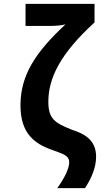

<svg xmlns="http://www.w3.org/2000/svg" viewBox="-20 -780 570 985"><path d="M274 185H416C450 134 473 78 473 24C473 -64 411 -94 350 -114C261 -149 228 -171 228 -258C228 -381 291 -506 465 -665V-760H111V-647H234C262 -647 294 -649 316 -655C162 -512 85 -394 85 -240C85 -96 156 -43 247 -11C307 11 335 18 335 53C335 86 308 138 274 185Z"/></svg>

Font: Noto Sans Mono Condensed ExtraBold
Style: Regular
Weight: 800
Width: 3
Designer: Monotype Design Team
Foundry: Monotype Imaging Inc.
Version: Version 2.014